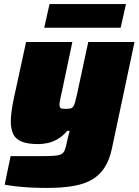

<svg xmlns="http://www.w3.org/2000/svg" viewBox="-20 -716 680 942"><path d="M211 206Q168 206 128.5 204Q89 202 56.5 198Q24 194 3 190L32 50Q56 50 79 50Q102 50 125 50Q148 50 171 50Q216 50 241.5 48.5Q267 47 279.5 41Q292 35 298 19.5Q304 4 309 -23Q312 -35 315 -48.5Q318 -62 322 -74H310Q287 -47 262 -33Q237 -19 213 -14Q189 -9 168 -9Q116 -9 86 -21.5Q56 -34 44.5 -59Q33 -84 33 -120Q33 -142 37 -172Q41 -202 48 -234L108 -510H335L284 -268Q279 -247 275.5 -229Q272 -211 272 -203Q272 -193 275 -188.5Q278 -184 284.5 -183Q291 -182 300 -182Q315 -182 324 -183.5Q333 -185 338.5 -192Q344 -199 348 -213.5Q352 -228 358 -254L413 -510H640L529 13Q518 66 495 103Q472 140 435 163Q398 186 342.5 196Q287 206 211 206ZM197 -580 223 -696H598L572 -580Z"/></svg>

Font: Saira SemiExpanded Black
Style: Italic
Weight: 900
Width: 6
Italic angle: -12°
Designer: Hector Gatti with collaboration of the Omnibus-Type team
Foundry: Omnibus-Type
Version: Version 1.101